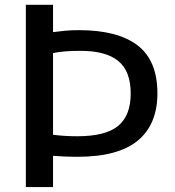

<svg xmlns="http://www.w3.org/2000/svg" viewBox="-20 -760 709 780"><path d="M85 0V-740.5H195.5V-629.5Q217 -632.5 243 -635Q269 -637.5 301 -637.5Q458 -637.5 538.8 -575.8Q619.5 -514 619.5 -381Q619.5 -255 540 -189Q460.5 -123 294 -123Q268.5 -123 244.8 -124Q221 -125 195.5 -127V0ZM294.5 -206.5Q409.5 -206.5 460.2 -248.8Q511 -291 511 -380Q511 -471 460.5 -512.2Q410 -553.5 307.5 -553.5Q275 -553.5 248 -551.5Q221 -549.5 195.5 -544.5V-212.5Q220 -209.5 243.2 -208Q266.5 -206.5 294.5 -206.5Z"/></svg>

Font: Encode Sans SemiExpanded Medium
Style: Regular
Weight: 500
Width: 6
Designer: Multiple Designers
Foundry: Impallari Type
Version: Version 3.002